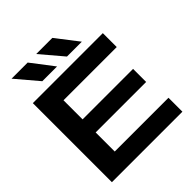

<svg xmlns="http://www.w3.org/2000/svg" viewBox="-257 -1128 1288 1288"><g transform="rotate(-45 387.5 -483.5)"><path d="M213 -313H692V-437H213V-618H718V-750H54V0H723V-132H213ZM222 -967H69L203 -809H343ZM456 -967H303L437 -809H578Z"/></g></svg>

Font: Bounded Med
Style: Regular
Weight: 500
Designer: Vlad Churkin
Version: Version 3.0